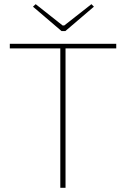

<svg xmlns="http://www.w3.org/2000/svg" viewBox="-20 -900 604 920"><path d="M275 -751 138 -868 151 -880 280 -778H288L418 -880L430 -868L293 -751ZM537 -668H294V0H269V-668H27V-690H537Z"/></svg>

Font: Exo 2.0 Thin
Style: Regular
Weight: 250
Designer: Natanael Gama
Version: Version 1.001;PS 001.001;hotconv 1.0.70;makeotf.lib2.5.58329